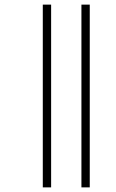

<svg xmlns="http://www.w3.org/2000/svg" viewBox="-20 -764 501 830"><path d="M332 46H368V-744H332ZM165 46H201V-744H165Z"/></svg>

Font: Noto Sans Telugu UI Condensed ExtraLight
Style: Regular
Weight: 200
Width: 3
Designer: Jelle Bosma - Monotype Design Team
Foundry: Monotype Imaging Inc.
Version: Version 2.005